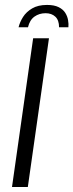

<svg xmlns="http://www.w3.org/2000/svg" viewBox="-20 -743 292 763"><path d="M166.9 -723.4Q195.5 -723.4 213.2 -714.5Q230.8 -705.7 239.4 -691.9Q248 -678.1 250.5 -662.8Q253.1 -647.5 251.8 -634.6H214.7Q214.8 -662.6 200 -676.6Q185.1 -690.5 161.3 -690.5Q136 -690.5 117.1 -677.1Q98.1 -663.6 91.2 -634.6H53.8Q58.8 -655.3 71.6 -675.6Q84.4 -695.8 107.8 -709.6Q131.2 -723.4 166.9 -723.4ZM27.7 0 111.7 -591H174.6L90.6 0Z"/></svg>

Font: Alumni Sans Thin
Style: Italic
Weight: 100
Italic angle: -8°
Designer: Robert E. Leuschke
Foundry: Robert E. Leuschke
Version: Version 1.016